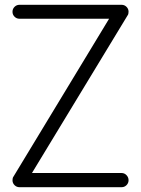

<svg xmlns="http://www.w3.org/2000/svg" viewBox="-20 -779 587 799"><path d="M515 -29Q515 -17 506.5 -8.5Q498 0 486 0H61Q49 0 40.5 -8.5Q32 -17 32 -29Q32 -39 36 -44L434 -701H61Q49 -701 40.5 -709.5Q32 -718 32 -730Q32 -742 40.5 -750.5Q49 -759 61 -759H486Q498 -759 506.5 -750.5Q515 -742 515 -730Q515 -720 511 -715L113 -59H486Q498 -59 506.5 -50Q515 -41 515 -29Z"/></svg>

Font: Hanken Light
Style: Light
Weight: 300
Designer: Alfredo Marco Pradil
Foundry: Hanken Design Co.
Version: Version 2.06 2014